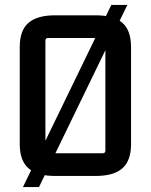

<svg xmlns="http://www.w3.org/2000/svg" viewBox="-20 -705 611 778"><path d="M431 -685H496L138 53H73ZM396 -551H175Q164 -551 164 -540V-95Q164 -84 175 -84H396Q407 -84 407 -95V-540Q407 -551 396 -551ZM60 -121V-514Q60 -582 95.5 -612.5Q131 -643 203 -643H367Q441 -643 476 -612.5Q511 -582 511 -514V-121Q511 -54 476 -23Q441 8 367 8H203Q131 8 95.5 -23Q60 -54 60 -121Z"/></svg>

Font: Gemunu Libre ExtraLight SemiBold
Style: Regular
Weight: 600
Version: Version 1.100